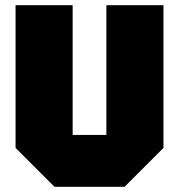

<svg xmlns="http://www.w3.org/2000/svg" viewBox="-20 -720 690 740"><path d="M40 -150V-700H260V-200H390V-700H610V-150L460 0H190Z"/></svg>

Font: Tektur Black
Style: Regular
Weight: 900
Designer: Adam Jagosz
Foundry: Adam Jagosz
Version: Version 1.005;gftools[0.9.30]